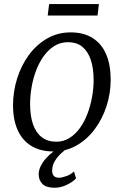

<svg xmlns="http://www.w3.org/2000/svg" viewBox="-20 -722 598 928"><path d="M321.5 -565.5Q384 -565.5 427.2 -538.5Q470.5 -511.5 492.8 -460.2Q515 -409 515 -336.5Q515 -271.5 495 -209.5Q475 -147.5 438.2 -98Q401.5 -48.5 350.5 -19.2Q299.5 10 238 10Q176 10 132.2 -16.2Q88.5 -42.5 65.8 -92.5Q43 -142.5 43 -213Q43 -279.5 62.8 -342.5Q82.5 -405.5 119.2 -455.8Q156 -506 207.5 -535.8Q259 -565.5 321.5 -565.5ZM308.5 -518Q272 -518 242.8 -499.8Q213.5 -481.5 191.5 -451Q169.5 -420.5 154.8 -381.8Q140 -343 132.8 -301Q125.5 -259 125.5 -219Q125.5 -160.5 140 -120Q154.5 -79.5 182.8 -58.2Q211 -37 252 -37Q287.5 -37 316.2 -55.2Q345 -73.5 366.8 -104Q388.5 -134.5 403 -173Q417.5 -211.5 425 -253.2Q432.5 -295 432.5 -334.5Q432.5 -392 418.8 -432.8Q405 -473.5 378 -495.8Q351 -518 308.5 -518ZM241.5 185.5Q201 184.5 184 166Q167 147.5 167 121Q167 101 176.2 81.8Q185.5 62.5 201.5 44.2Q217.5 26 238.5 10.2Q259.5 -5.5 283 -17.5L304.5 -33.5L314.5 -13.5Q293.5 2.5 274.5 20.2Q255.5 38 243.8 58.5Q232 79 232 103Q232 119 240 128Q248 137 265 137Q279 137 300.8 129.2Q322.5 121.5 337.5 106.5L347.5 140Q332.5 157 302.5 171.5Q272.5 186 241.5 185.5ZM217.5 -702.5H458L451.5 -647H210.5Z"/></svg>

Font: Merriweather 24pt Light
Style: Italic
Weight: 300
Italic angle: -7.8°
Version: Version 2.101